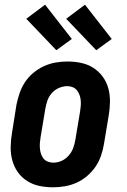

<svg xmlns="http://www.w3.org/2000/svg" viewBox="-20 -790 540 818"><path d="M206 8Q176 8 147.5 2Q119 -4 95.5 -19Q72 -34 56 -56.5Q40 -79 32.5 -106.5Q25 -134 25.5 -164Q26 -194 31 -223L50 -343Q55 -368 63.5 -393Q72 -418 86.5 -440Q101 -462 122 -479.5Q143 -497 167 -508Q191 -519 216.5 -523.5Q242 -528 267 -528Q297 -528 325.5 -522Q354 -516 377.5 -501Q401 -486 417.5 -463.5Q434 -441 441.5 -413.5Q449 -386 448.5 -356Q448 -326 443 -297L423 -177Q419 -152 410.5 -127Q402 -102 387 -80Q372 -58 351.5 -40.5Q331 -23 307 -12Q283 -1 257 3.5Q231 8 206 8ZM207 -97Q225 -97 242 -104.5Q259 -112 272 -126.5Q285 -141 291.5 -158.5Q298 -176 301 -194L321 -314Q323 -326 324 -338Q325 -350 324 -362Q323 -374 319 -385Q315 -396 308 -405Q301 -414 290 -418.5Q279 -423 267 -423Q249 -423 231.5 -415.5Q214 -408 201 -393.5Q188 -379 182 -361.5Q176 -344 173 -326L153 -206Q151 -194 150 -182Q149 -170 150 -158Q151 -146 154.5 -135Q158 -124 165 -115Q172 -106 183.5 -101.5Q195 -97 207 -97ZM390 -576 262 -710 342 -770 456 -624ZM220 -576 92 -710 172 -770 286 -624Z"/></svg>

Font: Iosevka Term Curly XBd Obl
Style: Regular
Weight: 800
Italic angle: -9°
Designer: Belleve Invis
Foundry: Belleve Invis
Version: Version 32.3.0